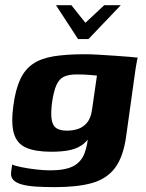

<svg xmlns="http://www.w3.org/2000/svg" viewBox="-20 -614 572 753"><path d="M199.6 -593.5H260L314.9 -524.7L388.7 -593.5H453.5L327.1 -460.9H286ZM195.8 119.9Q153.5 119.9 120.7 117.8Q87.9 115.6 65.3 109.3Q42.8 103.1 32 91.4Q21.2 79.7 23.6 60.8Q24.6 55.4 25.8 45.3Q27 35.3 27.7 31.2Q37.5 36.1 63.2 41.4Q88.9 46.7 120.3 50.4Q151.7 54.1 176.6 54.1Q234.2 54.1 265.7 38.5Q297.2 22.9 310.9 -11.3Q324.5 -45.6 327.4 -100.1L344.2 -98.3Q329.2 -67.8 308.8 -50.7Q288.4 -33.6 257.9 -26.2Q227.4 -18.9 181 -18.9Q119.1 -18.9 82.9 -34.6Q46.7 -50.3 34.8 -89.8Q22.8 -129.2 32.4 -200.2Q40.7 -262.1 58.8 -301.6Q76.8 -341.1 108.5 -363Q140.2 -384.9 190.1 -393.1Q240 -401.3 313.1 -401.3Q334.8 -401.3 366.5 -399.5Q398.2 -397.6 430.5 -395.4Q462.8 -393.2 487.4 -391.2Q512 -389.2 520.3 -387.9Q519 -385.3 516.9 -374.1Q514.7 -362.9 512.4 -348.4Q510.1 -333.8 508.1 -318.5L474.8 -79.8Q463.7 1.1 431.2 44.3Q398.8 87.4 341.4 103.7Q284 119.9 195.8 119.9ZM243.4 -101.6Q265.7 -101.6 286 -108.3Q306.3 -115.1 321.4 -132.8Q336.4 -150.6 341 -184.2L360.2 -317.6Q353 -318.6 329.9 -320.3Q306.8 -322.1 280.6 -322.1Q250.2 -322.1 231.3 -313.4Q212.3 -304.8 201.5 -280.9Q190.6 -257 184 -211.1Q178.5 -167.2 182.9 -143.4Q187.3 -119.5 202.2 -110.5Q217.1 -101.6 243.4 -101.6Z"/></svg>

Font: Genos Thin
Style: Italic
Weight: 100
Italic angle: -8°
Designer: Robert E. Leuschke
Foundry: Robert E. Leuschke
Version: Version 1.010